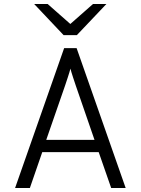

<svg xmlns="http://www.w3.org/2000/svg" viewBox="-20 -941 704 961"><path d="M55.5 0 301 -700H363.5L609 0H536.5L474 -179.5H191.5L129.5 0ZM211.5 -241H453L359 -513.5Q354.5 -527 345.5 -554.2Q336.5 -581.5 332.5 -597.5Q328.5 -581.5 319.5 -554.2Q310.5 -527 306 -513.5ZM298.5 -765 151 -921H218.5L332 -821L445.5 -921H512.5L364.5 -765Z"/></svg>

Font: Overpass Light
Style: Regular
Weight: 300
Designer: Delve Withrington, Dave Bailey, Thomas Jockin
Foundry: Delve Fonts LLC
Version: Version 4.000; ttfautohint (v1.8.3)